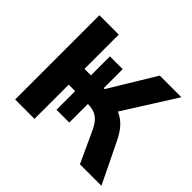

<svg xmlns="http://www.w3.org/2000/svg" viewBox="-157 -921 1136 1136"><g transform="rotate(45 411.0 -352.5)"><path d="M87 0V-705H249V-418H303V-577H410V-418H418L592 -705H773L559 -366L509 -394Q549 -389 580.5 -373Q612 -357 637.5 -328.5Q663 -300 685 -255L809 0H629L537 -200Q516 -245 486 -265.5Q456 -286 407 -286H391L410 -299V-130H303V-286H249V0Z"/></g></svg>

Font: Nunito Sans 8pt ExtraBold
Style: Regular
Weight: 800
Version: Version 3.101;gftools[0.9.27]